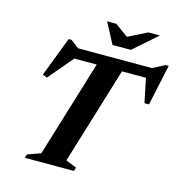

<svg xmlns="http://www.w3.org/2000/svg" viewBox="-122 -967 1010 1076"><g transform="rotate(15 382.5 -429.0)"><path d="M685.5 -608.7H186.9L257 -625.1L121.9 -465.8L96.2 -476.6L184.5 -706.3H201.5L263.2 -658.1L217 -670H709.8L654 -658.1L747.2 -706.3H764.8L713.8 -468.9H687.5L655.4 -626ZM378.9 -627.8H525.5L347.9 -46L410.3 -20.9L404 0H119.3L125.6 -20.9L202.1 -48.5ZM673.2 -858 536.7 -738H429.9L366.9 -858H420.2L505.6 -795.9H482.7L606 -858Z"/></g></svg>

Font: Newsreader Text
Style: Italic
Weight: 400
Italic angle: -17°
Designer: Hugues Gentile
Foundry: Production Type
Version: Version 1.001